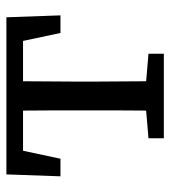

<svg xmlns="http://www.w3.org/2000/svg" viewBox="14 -546 532 600"><g transform="rotate(-90 280.0 -246.0)"><path d="M29 -323 35 -492H526L532 -323H477L444 -478L489 -440H71L117 -478L84 -323ZM148 0V-48L266 -58H294L412 -48V0ZM234 0Q234 -31 234.5 -68Q235 -105 235 -144.5Q235 -184 235 -218V-274Q235 -309 235 -348Q235 -387 234.5 -424.5Q234 -462 234 -492H327Q326 -462 326 -424.5Q326 -387 325.5 -348Q325 -309 325 -274V-218Q325 -184 325.5 -144.5Q326 -105 326 -68Q326 -31 327 0Z"/></g></svg>

Font: Source Serif 4
Style: Regular
Weight: 400
Designer: Frank Grießhammer
Foundry: Adobe Systems Incorporated
Version: Version 4.004;hotconv 1.0.116;makeotfexe 2.5.65601